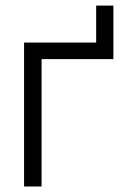

<svg xmlns="http://www.w3.org/2000/svg" viewBox="-20 -677 453 697"><path d="M329.1 -522.5V-656.7H391.6V-522.5ZM391.6 -522.5V-462.4H130.9V0H67.4V-522.5Z"/></svg>

Font: Inter 28pt Light
Style: Regular
Weight: 300
Designer: Rasmus Andersson
Foundry: rsms
Version: Version 4.001;git-66647c0bb